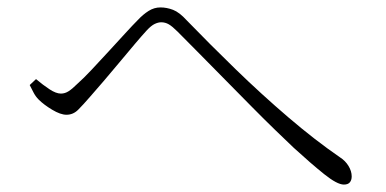

<svg xmlns="http://www.w3.org/2000/svg" viewBox="-20 -600 1040 517"><path d="M60 -371 77 -387Q96 -371 113.5 -359.5Q131 -348 144 -348Q155 -348 165 -354.5Q175 -361 188 -374Q205 -389 227 -412.5Q249 -436 272.5 -461.5Q296 -487 317 -510Q338 -533 351 -546Q365 -561 380 -570.5Q395 -580 412 -580Q429 -580 446 -573.5Q463 -567 483 -545Q544 -482 614 -414Q684 -346 756.5 -284Q829 -222 896 -176Q910 -167 918.5 -153Q927 -139 927 -125Q927 -115 922 -109Q917 -103 906 -103Q888 -103 853 -131Q818 -159 771 -202Q752 -220 722 -249Q692 -278 657 -313.5Q622 -349 585.5 -386Q549 -423 516 -456.5Q483 -490 458 -515Q444 -529 434.5 -534.5Q425 -540 414 -540Q406 -540 396.5 -535.5Q387 -531 375 -518Q363 -505 343.5 -482Q324 -459 302 -432.5Q280 -406 259 -381.5Q238 -357 223 -340Q204 -318 190.5 -304.5Q177 -291 159 -291Q143 -291 120.5 -304.5Q98 -318 84 -332Q76 -340 70.5 -350.5Q65 -361 60 -371Z"/></svg>

Font: Noto Serif JP
Style: Regular
Weight: 200
Designer: Ryoko NISHIZUKA 西塚涼子 (kana & ideographs); Frank Grießhammer (Latin, Greek & Cyrillic); Wenlong ZHANG 张文龙 (bopomofo); San
Foundry: Adobe
Version: Version 2.001;hotconv 1.1.0;makeotfexe 2.6.0